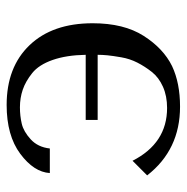

<svg xmlns="http://www.w3.org/2000/svg" viewBox="-12 -539 562 578"><g transform="rotate(-90 269.0 -250.0)"><path d="M235 -471Q209 -471 185.5 -465.5Q162 -460 138.5 -438.5Q115 -417 111 -381H37Q40 -429 95 -470Q150 -511 242 -511Q356 -511 422 -442Q488 -373 488 -252Q488 -158 450 -98.5Q412 -39 359 -13Q308 11 237 11Q107 11 30 -88L74 -132Q127 -28 233 -28Q269 -28 297 -40.5Q325 -53 341.5 -74Q358 -95 369.5 -117.5Q381 -140 385.5 -166Q390 -192 391.5 -207.5Q393 -223 393 -237H197V-273H393Q392 -331 377.5 -372.5Q363 -414 338 -434Q313 -454 288 -462.5Q263 -471 235 -471Z"/></g></svg>

Font: Tenor Sans
Style: Regular
Weight: 400
Designer: Denis Masharov
Foundry: Denis Masharov
Version: Version 1.1